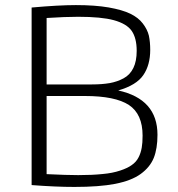

<svg xmlns="http://www.w3.org/2000/svg" viewBox="-20 -736 707 762"><path d="M275.4 5.9Q374 5.9 437 -6.3Q501.5 -19 538.1 -45.4Q575.2 -72.3 590.3 -109.4Q605 -146.5 605 -201.2Q605 -342.8 449.2 -377Q521.5 -397.9 548.8 -438Q576.2 -478 576.2 -538.1Q576.2 -569.3 570.8 -594.7Q564.9 -619.1 546.9 -642.6Q529.3 -666 497.1 -681.6Q465.8 -696.8 411.1 -706.5Q357.4 -715.8 281.2 -715.8Q212.9 -715.8 105.5 -706.1V-1.5Q201.2 5.9 275.4 5.9ZM165 -400.9V-664.6Q240.2 -669.4 290 -669.4Q382.3 -669.4 432.1 -655.8Q482.9 -641.6 502.4 -613.8Q522.5 -585 522.5 -534.2Q522.5 -493.2 509.3 -466.3Q496.1 -439 470.7 -425.3Q445.3 -411.6 415.5 -406.2Q384.3 -400.9 345.2 -400.9ZM165 -44.9V-355H316.9Q437 -355 491.7 -319.3Q545.9 -283.2 545.9 -197.8Q545.9 -168.5 542.5 -149.9Q538.6 -127.9 529.8 -111.3Q520.5 -92.8 502.4 -80.6Q486.3 -68.8 457 -59.1Q426.3 -48.8 387.7 -45.4Q346.2 -41 290.5 -41Q245.6 -41 165 -44.9Z"/></svg>

Font: My Font
Style: ExtraLight
Weight: 500
Designer: Vernon Adams
Foundry: newtypography
Version: Version 0.001